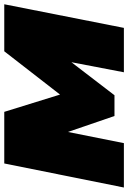

<svg xmlns="http://www.w3.org/2000/svg" viewBox="124 -712 587 878"><g transform="rotate(-90 417.0 -273.5)"><path d="M-2 0 108 -547H344L423 -292L621 -547H836L728 0H525L571 -240L420 -43H325L252 -256L201 0Z"/></g></svg>

Font: Montserrat Black
Style: Italic
Weight: 900
Italic angle: -11.3°
Designer: Julieta Ulanovsky
Foundry: Julieta Ulanovsky
Version: Version 9.000; ttfautohint (v1.8.4.7-5d5b)